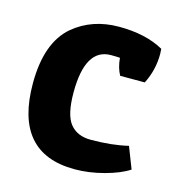

<svg xmlns="http://www.w3.org/2000/svg" viewBox="-84 -582 617 664"><g transform="rotate(15 225.0 -250.0)"><path d="M261 -406Q169 -406 169 -248Q169 -168 194.5 -136.5Q220 -105 268 -105Q344 -105 402 -119L432 -42Q400 -21 346 -6.5Q292 8 241 8Q25 8 25 -242Q25 -388 100 -452Q167 -508 263 -508Q359 -508 423 -472Q424 -462 424 -453Q424 -396 398 -345H310Q296 -370 293 -405Q281 -406 261 -406Z"/></g></svg>

Font: Patua One
Style: Regular
Weight: 400
Designer: luciano Vergara
Foundry: Luciano Vergara
Version: Version 1.002